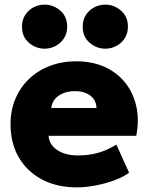

<svg xmlns="http://www.w3.org/2000/svg" viewBox="-20 -795 642 830"><path d="M312 15Q226 15 161.5 -19.2Q97 -53.5 61.2 -114.8Q25.5 -176 25.5 -258Q25.5 -318 46.5 -367.8Q67.5 -417.5 105.5 -453.8Q143.5 -490 195.2 -510Q247 -530 309 -530Q378.5 -530 432.2 -505.8Q486 -481.5 521 -437.8Q556 -394 569.2 -335.5Q582.5 -277 569 -208H190Q191.5 -182.5 207.8 -163.5Q224 -144.5 252 -133.8Q280 -123 316.5 -123Q363 -123 403.5 -134.2Q444 -145.5 483 -170L538 -48.5Q514.5 -30.5 476.2 -16.2Q438 -2 394.5 6.5Q351 15 312 15ZM201.5 -328H397Q396.5 -361 371.2 -381Q346 -401 304 -401Q261.5 -401 233.2 -381Q205 -361 201.5 -328ZM173 -584.5Q135 -584.5 105 -610.2Q75 -636 75 -679.5Q75 -709 89 -730.5Q103 -752 125.2 -763.5Q147.5 -775 173 -775Q210.5 -775 240.5 -749.2Q270.5 -723.5 270.5 -679.5Q270.5 -650.5 256.5 -629.2Q242.5 -608 220.2 -596.2Q198 -584.5 173 -584.5ZM435.5 -584.5Q397.5 -584.5 367.5 -610.2Q337.5 -636 337.5 -679.5Q337.5 -709 351.5 -730.5Q365.5 -752 387.8 -763.5Q410 -775 435.5 -775Q473 -775 503 -749.2Q533 -723.5 533 -679.5Q533 -650.5 519 -629.2Q505 -608 482.8 -596.2Q460.5 -584.5 435.5 -584.5Z"/></svg>

Font: Geologica Thin Cursive ExtraBold
Style: Regular
Weight: 800
Version: Version 1.010;gftools[0.9.28]